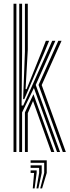

<svg xmlns="http://www.w3.org/2000/svg" viewBox="-20 -820 377 1036"><path d="M83.8 0V-800H99.2V-530L96.5 -250.5H105.2L227.2 -521.8L261.8 -600H278.8L172.8 -361.8L304 0H287.8L163 -345.2L99.2 -213.2V0ZM53 0V-800H68.5V0ZM104.8 -285 114.5 -541.2V-800H130V-553L118 -339H123.5L207.8 -549L227.5 -600H245.2L219.2 -537.2L111 -285ZM318.8 0 188 -361.8 294.8 -600H312.2L205 -361L335.2 0ZM114.5 0V-213.2L160.5 -311.5L273 0H256.5L158.2 -275.2L130 -209.2V0ZM197 196.5 218.5 113V58.5H145.2V45H232.2V113L207.2 196.5ZM176.8 196.5 191.2 113V85.8H145.2V72.2H205V113L187 196.5ZM156.8 196.5 164 113H145.2V99.5H177.8V113L166.8 196.5Z"/></svg>

Font: Big Shoulders Inline Display Medium
Style: Regular
Weight: 500
Designer: Patric King
Foundry: XO Type Co
Version: Version 1.000